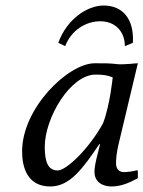

<svg xmlns="http://www.w3.org/2000/svg" viewBox="-20 -665 519 695"><path d="M408 -138 479 -436C473 -436 464 -435 454 -434C436 -433 415 -431 403 -433C376 -436 363 -436 323 -436C227 -436 60 -274 60 -117C60 -61 78 10 162 10C233 10 280 -55 340 -144L342 -142L329 -90C323 -64 322 -52 322 -43C322 -4 354 10 384 10C424 10 458 -9 479 -20V-46L477 -49C459 -44 439 -42 429 -42C412 -42 400 -52 400 -74C400 -90 402 -111 408 -138ZM353 -219C304 -129 221 -48 189 -48C155 -48 142 -77 142 -133C142 -239 235 -395 326 -395C351 -395 368 -393 388 -385C388 -385 378 -283 353 -219ZM432 -498 461 -510C466 -595 425 -645 355 -645C296 -645 222 -596 191 -510L216 -498C238 -556 291 -588 343 -588C397 -588 432 -551 432 -498Z"/></svg>

Font: Libertinus Sans
Style: Italic
Weight: 400
Italic angle: -12°
Designer: Philipp H. Poll, Khaled Hosny
Foundry: Caleb Maclennan
Version: Version 7.050;RELEASE